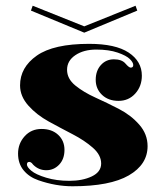

<svg xmlns="http://www.w3.org/2000/svg" viewBox="-20 -640 559 670"><path d="M495 -130Q495 -66 429.5 -28Q364 10 233 10Q174 10 114 -11Q82 -22 62.5 -45.5Q43 -69 43 -104Q43 -139 66 -164.5Q89 -190 125 -190Q161 -190 183 -169.5Q205 -149 205 -117Q205 -85 186.5 -65.5Q168 -46 141.5 -46Q115 -46 96 -65Q94 -67 93 -68.5Q92 -70 91 -71Q90 -72 88 -73Q86 -75 82 -75Q74 -75 74 -66Q74 -57 89.5 -44Q105 -31 141 -20Q177 -9 222.5 -9Q268 -9 300.5 -24.5Q333 -40 333 -69.5Q333 -99 304 -124.5Q275 -150 233.5 -171.5Q192 -193 150 -216Q108 -239 79 -271.5Q50 -304 50 -342Q50 -405 108.5 -446Q167 -487 291 -487Q383 -487 429 -456.5Q475 -426 475 -376Q475 -339 452 -313.5Q429 -288 393.5 -288Q358 -288 336 -309Q314 -330 314 -361.5Q314 -393 332 -413Q350 -433 377.5 -433Q405 -433 417.5 -418.5Q430 -404 436 -404Q445 -404 445 -413Q445 -422 433 -434Q421 -446 390.5 -456.5Q360 -467 316 -467Q272 -467 243 -447.5Q214 -428 214 -396.5Q214 -365 243 -341.5Q272 -318 313 -299.5Q354 -281 395.5 -259.5Q437 -238 466 -205Q495 -172 495 -130ZM459 -603 274 -526 88 -603 94 -620 274 -548 453 -620Z"/></svg>

Font: Elsie Swash Caps Black
Style: Regular
Weight: 900
Designer: Alejandro Inler
Foundry: Alejandro Inler
Version: 1.003